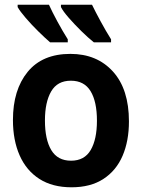

<svg xmlns="http://www.w3.org/2000/svg" viewBox="-20 -786 603 816"><path d="M284 10Q203 10 147.5 -25.5Q92 -61 63.5 -125.5Q35 -190 35 -276Q35 -404 97.5 -480.5Q160 -557 279 -557Q392 -557 460 -482Q528 -407 528 -270Q528 -187 501 -124Q474 -61 419.5 -25.5Q365 10 284 10ZM282 -103Q339 -103 365.5 -148.5Q392 -194 392 -273Q392 -354 365 -398.5Q338 -443 281 -443Q224 -443 197.5 -397.5Q171 -352 171 -274Q171 -193 198 -148Q225 -103 282 -103ZM379 -606Q355 -625 326 -653.5Q297 -682 272.5 -710Q248 -738 239 -756V-766H371Q385 -737 407.5 -695.5Q430 -654 452 -619V-606ZM193 -606Q172 -624 143 -652.5Q114 -681 89.5 -709.5Q65 -738 55 -756V-766H188Q202 -735 224 -694.5Q246 -654 268 -619V-606Z"/></svg>

Font: Noto Sans Mono SemiCondensed
Style: Bold
Weight: 700
Width: 4
Designer: Monotype Design Team
Foundry: Monotype Imaging Inc.
Version: Version 2.014